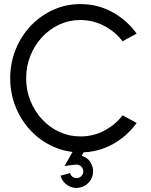

<svg xmlns="http://www.w3.org/2000/svg" viewBox="-20 -733 739 940"><path d="M374 13Q303 13 240.5 -15.2Q178 -43.5 130.8 -93.2Q83.5 -143 56.8 -209Q30 -275 30 -350Q30 -425 56.8 -491Q83.5 -557 130.8 -606.8Q178 -656.5 240.5 -684.8Q303 -713 374 -713Q459 -713 530.5 -673.5Q602 -634 649 -568.5L580 -531Q543.5 -578.5 489 -606.8Q434.5 -635 374 -635Q318.5 -635 270 -612.5Q221.5 -590 185.2 -550.5Q149 -511 128.5 -459.5Q108 -408 108 -350Q108 -291 128.8 -239.5Q149.5 -188 186 -148.8Q222.5 -109.5 270.8 -87.2Q319 -65 374 -65Q436.5 -65 490.8 -93.5Q545 -122 580 -168.5L649 -131Q602 -65.5 530.5 -26.2Q459 13 374 13ZM375.5 184Q343.5 193 314.2 176Q285 159 276.5 127L323 114.5Q326.5 127.5 338.2 134.5Q350 141.5 363.5 138Q376.5 134 383.5 122.2Q390.5 110.5 386.5 97.5Q383 84 371.2 77.5Q359.5 71 346 73.5L296 79.5L358.5 -30L400.5 -6L379.5 30Q421 41.5 433 85Q441.5 117 424.8 146.2Q408 175.5 375.5 184Z"/></svg>

Font: Urbanist
Style: Regular
Weight: 400
Designer: Corey Hu
Foundry: Corey Hu
Version: Version 1.330; ttfautohint (v1.8.4.7-5d5b)